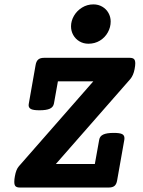

<svg xmlns="http://www.w3.org/2000/svg" viewBox="-20 -838 640 858"><path d="M584.5 -554.7Q584.5 -544.9 581.5 -529.3Q576.2 -501 562 -484.4L229.5 -105H403.8L423.3 -213.4Q425.8 -229.5 441.4 -236.8Q457 -244.1 488.3 -244.1Q515.1 -244.1 525.6 -238.8Q536.1 -233.4 536.1 -220.7Q536.1 -216.3 535.6 -213.4L503.4 -31.7Q500.5 -14.6 491.7 -7.3Q482.9 0 466.3 0H68.8Q55.7 0 49.8 -5.4Q43.9 -10.7 43.9 -24.9Q43.9 -37.1 46.4 -49.8Q51.8 -81.1 64.5 -95.2L397 -474.6H238.8L221.2 -376Q218.3 -359.4 202.9 -352.3Q187.5 -345.2 156.2 -345.2Q129.4 -345.2 118.7 -350.6Q107.9 -356 107.9 -368.2Q107.9 -370.1 108.9 -376L139.2 -547.9Q142.1 -564.5 150.9 -572Q159.7 -579.6 176.8 -579.6H559.6Q572.8 -579.6 578.6 -574.2Q584.5 -568.8 584.5 -554.7ZM474.6 -741.7Q474.6 -716.3 461.9 -693.4Q449.2 -670.4 426.5 -656.5Q403.8 -642.6 375 -642.6Q353 -642.6 335.2 -653.1Q317.4 -663.6 307.4 -681.4Q297.4 -699.2 297.4 -720.2Q297.4 -744.6 310.5 -767.3Q323.7 -790 346.7 -804.2Q369.6 -818.4 397.5 -818.4Q419.4 -818.4 437 -808.1Q454.6 -797.9 464.6 -780.3Q474.6 -762.7 474.6 -741.7Z"/></svg>

Font: Courier Prime
Style: Bold Italic
Weight: 700
Italic angle: -10°
Designer: Alan Dague-Greene
Foundry: Quote-Unquote Apps
Version: Version 3.018